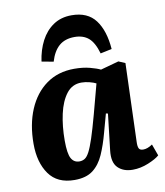

<svg xmlns="http://www.w3.org/2000/svg" viewBox="-88 -860 811 946"><g transform="rotate(-10 317.5 -387.0)"><path d="M542 -118Q541 -96 546 -85.5Q551 -75 568 -75Q589 -75 614 -92L635 -34Q617 -18 578 -2Q539 14 500 14Q453 14 426 -13Q399 -40 406 -99L427 -280L417 -282L392 -191Q376 -131 355.5 -84.5Q335 -38 301 -12Q267 14 209 14Q123 14 81.5 -44.5Q40 -103 40 -196Q40 -293 71.5 -367.5Q103 -442 161.5 -484Q220 -526 301 -526Q345 -526 379 -517Q413 -508 431 -499L522 -524L555 -510ZM248 -72Q263 -72 275 -79.5Q287 -87 298.5 -109Q310 -131 324 -173.5Q338 -216 357 -286L397 -436Q386 -442 365 -447.5Q344 -453 324 -453Q278 -453 249.5 -416Q221 -379 207.5 -318Q194 -257 194 -185Q194 -120 207.5 -96Q221 -72 248 -72ZM334 -788Q414 -788 453.5 -735.5Q493 -683 500 -590L443 -578Q427 -634 400 -657Q373 -680 330 -680Q282 -680 252.5 -654.5Q223 -629 208 -578L149 -589Q157 -646 180.5 -691Q204 -736 242.5 -762Q281 -788 334 -788Z"/></g></svg>

Font: Literata 12pt
Style: Bold Italic
Weight: 700
Italic angle: -2°
Designer: Latin by Veronika Burian and Jose Scaglione. Greek by Irene Vlachou. Cyrillic by Vera Evstafieva
Foundry: TypeTogether
Version: Version 3.002